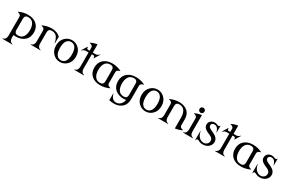

<svg xmlns="http://www.w3.org/2000/svg" viewBox="186 -2399 6382 4260"><g transform="rotate(30 3377.0 -268.5)"><path d="M283.7 -34.7Q378.9 -34.7 422.9 -109.9Q459 -171.9 459 -268.6Q459 -365.2 422.9 -427.2Q379.4 -502.4 283.7 -502.4Q195.3 -502.4 195.3 -414.1V-123Q195.3 -34.7 283.7 -34.7ZM24.4 200.2V192.9Q107.4 170.9 107.4 78.1V-413.6Q107.4 -467.8 24.4 -485.8V-492.7Q137.7 -546.9 254.4 -546.9Q397.5 -546.9 482.4 -468.3Q561.5 -395 561.5 -268.6Q561.5 -142.1 482.4 -68.8Q397.5 9.8 254.4 9.8Q224.6 9.8 195.3 6.3V78.1Q195.3 171.4 278.3 192.9V200.2Z M629.9 0V-7.3Q712.9 -29.8 712.9 -122.1V-413.6Q712.9 -467.8 629.9 -485.8V-492.7Q743.2 -546.9 859.9 -546.9Q1001.5 -546.9 1085 -465.8V-293.9H1077.6Q1065.9 -365.2 1030.8 -427.2Q988.3 -502.4 889.2 -502.4Q800.8 -502.4 800.8 -414.1V-122.1Q800.8 -28.8 883.8 -7.3V0Z M1214.4 -56.6Q1128.9 -133.8 1128.9 -268.6Q1128.9 -403.3 1214.4 -480.5Q1287.6 -546.9 1383.3 -546.9Q1479 -546.9 1552.2 -480.5Q1637.7 -403.3 1637.7 -268.6Q1637.7 -133.8 1552.2 -56.6Q1479 9.8 1383.3 9.8Q1287.6 9.8 1214.4 -56.6ZM1495.1 -94.2Q1535.2 -152.3 1535.2 -268.6Q1535.2 -384.8 1495.1 -442.9Q1454.1 -502.4 1383.3 -502.4Q1313 -502.4 1271.5 -442.9Q1231.4 -385.3 1231.4 -268.6Q1231.4 -151.9 1271.5 -94.2Q1312.5 -34.7 1383.3 -34.7Q1454.1 -34.7 1495.1 -94.2Z M1749 0V-7.3Q1832 -29.3 1832 -122.1V-493.2H1759.8Q1715.8 -493.2 1669.4 -447.8H1662.1L1749.5 -591.3H1756.8Q1758.8 -537.1 1787.1 -537.1H1832V-617.2Q1832 -671.4 1749 -689.5V-696.3Q1833.5 -737.3 1915 -747.1V-537.1H1987.3Q2031.2 -537.1 2077.6 -582.5H2085L1997.6 -439H1990.2Q1988.3 -493.2 1960 -493.2H1915V-122.1Q1915 -28.8 1998 -7.3V0Z M2387.2 -34.7Q2475.6 -34.7 2475.6 -123V-414.1Q2475.6 -502.4 2387.2 -502.4Q2292 -502.4 2248 -427.2Q2211.9 -365.2 2211.9 -268.6Q2211.9 -171.9 2248 -109.9Q2291.5 -34.7 2387.2 -34.7ZM2416.5 9.8Q2272 9.8 2188.5 -68.8Q2109.4 -142.1 2109.4 -268.6Q2109.4 -395 2188.5 -468.3Q2273.4 -546.9 2416.5 -546.9Q2533.2 -546.9 2646.5 -492.7V-485.8Q2563.5 -467.8 2563.5 -413.6V-123.5Q2563.5 -69.3 2646.5 -51.3V-44.4Q2533.2 9.8 2416.5 9.8Z M2992.7 -34.7Q3081.1 -34.7 3081.1 -123V-414.1Q3081.1 -502.4 2992.7 -502.4Q2897.5 -502.4 2853.5 -427.2Q2817.4 -365.2 2817.4 -268.6Q2817.4 -171.9 2853.5 -109.9Q2897 -34.7 2992.7 -34.7ZM3081.1 3.9Q3052.2 9.8 3022 9.8Q2878.9 9.8 2793.9 -68.8Q2714.8 -142.1 2714.8 -268.6Q2714.8 -395 2793.9 -468.3Q2878.9 -546.9 3022 -546.9Q3138.7 -546.9 3252 -492.7V-485.8Q3168.9 -467.8 3168.9 -413.6V-68.4Q3168.9 61 3099.1 128.9Q3015.6 210 2883.8 210Q2823.2 210 2760.3 194.3V22.5H2767.6Q2777.3 74.2 2808.1 114.7Q2846.7 165.5 2912.1 165.5Q2997.6 165.5 3047.4 90.8Q3073.7 51.3 3081.1 3.9Z M3405.8 -56.6Q3320.3 -133.8 3320.3 -268.6Q3320.3 -403.3 3405.8 -480.5Q3479 -546.9 3574.7 -546.9Q3670.4 -546.9 3743.7 -480.5Q3829.1 -403.3 3829.1 -268.6Q3829.1 -133.8 3743.7 -56.6Q3670.4 9.8 3574.7 9.8Q3479 9.8 3405.8 -56.6ZM3686.5 -94.2Q3726.6 -152.3 3726.6 -268.6Q3726.6 -384.8 3686.5 -442.9Q3645.5 -502.4 3574.7 -502.4Q3504.4 -502.4 3462.9 -442.9Q3422.9 -385.3 3422.9 -268.6Q3422.9 -151.9 3462.9 -94.2Q3503.9 -34.7 3574.7 -34.7Q3645.5 -34.7 3686.5 -94.2Z M3897.5 0V-7.3Q3980.5 -29.8 3980.5 -122.1V-413.6Q3980.5 -467.8 3897.5 -485.8V-492.7Q4010.7 -546.9 4127.4 -546.9Q4269 -546.9 4352.5 -465.8Q4422.4 -397.9 4422.4 -268.6V-120.1Q4422.4 -65.9 4505.4 -47.9V-41Q4421.4 -1 4332 9.8V-268.6Q4332 -365.2 4295.9 -427.2Q4252 -502.4 4156.7 -502.4Q4068.4 -502.4 4068.4 -414.1V-122.1Q4068.4 -28.8 4151.4 -7.3V0Z M4607.9 -686.5Q4626.5 -705.1 4652.8 -705.1Q4679.2 -705.1 4697.8 -686.5Q4716.3 -668 4716.3 -640.9Q4716.3 -613.8 4697.8 -595Q4679.2 -576.2 4652.8 -576.2Q4626.5 -576.2 4607.9 -595Q4589.4 -613.8 4589.4 -640.9Q4589.4 -668 4607.9 -686.5ZM4534.7 0V-7.3Q4617.7 -29.3 4617.7 -122.1V-417Q4617.7 -471.2 4534.7 -489.3V-496.1Q4619.1 -536.6 4705.6 -546.9V-122.1Q4705.6 -28.8 4788.6 -7.3V0Z M5038.6 9.8Q4981.4 9.8 4929.7 -19Q4907.7 -31.2 4895 -31.2Q4869.6 -31.2 4859.4 9.8H4852.1V-221.2H4859.4Q4875.5 -125.5 4930.2 -76.2Q4979 -32.2 5039.6 -32.2Q5091.8 -32.2 5128.4 -68.8Q5159.7 -100.1 5159.7 -148.4Q5159.7 -210.4 5084.5 -245.1L5001.5 -283.2Q4896.5 -331.5 4896.5 -419.9Q4896.5 -478.5 4943.4 -516.1Q4982.4 -546.9 5036.6 -546.9Q5076.7 -546.9 5106.4 -532.2Q5126.5 -522.5 5142.6 -522.5Q5166.5 -522.5 5174.3 -546.9H5181.6V-375H5174.3Q5168 -420.4 5136.7 -463.4Q5105.5 -506.3 5051.3 -506.3Q5019.5 -506.3 4999.5 -490.7Q4977.1 -473.1 4977.1 -439.9Q4977.1 -396.5 5047.9 -363.3L5123 -328.1Q5247.6 -270 5247.6 -166.5Q5247.6 -91.3 5185.1 -38.1Q5128.4 9.8 5038.6 9.8Z M5354 0V-7.3Q5437 -29.3 5437 -122.1V-493.2H5364.7Q5320.8 -493.2 5274.4 -447.8H5267.1L5354.5 -591.3H5361.8Q5363.8 -537.1 5392.1 -537.1H5437V-617.2Q5437 -671.4 5354 -689.5V-696.3Q5438.5 -737.3 5520 -747.1V-537.1H5592.3Q5636.2 -537.1 5682.6 -582.5H5689.9L5602.5 -439H5595.2Q5593.3 -493.2 5564.9 -493.2H5520V-122.1Q5520 -28.8 5603 -7.3V0Z M5992.2 -34.7Q6080.6 -34.7 6080.6 -123V-414.1Q6080.6 -502.4 5992.2 -502.4Q5897 -502.4 5853 -427.2Q5816.9 -365.2 5816.9 -268.6Q5816.9 -171.9 5853 -109.9Q5896.5 -34.7 5992.2 -34.7ZM6021.5 9.8Q5877 9.8 5793.5 -68.8Q5714.4 -142.1 5714.4 -268.6Q5714.4 -395 5793.5 -468.3Q5878.4 -546.9 6021.5 -546.9Q6138.2 -546.9 6251.5 -492.7V-485.8Q6168.5 -467.8 6168.5 -413.6V-123.5Q6168.5 -69.3 6251.5 -51.3V-44.4Q6138.2 9.8 6021.5 9.8Z M6501.5 9.8Q6444.3 9.8 6392.6 -19Q6370.6 -31.2 6357.9 -31.2Q6332.5 -31.2 6322.3 9.8H6314.9V-221.2H6322.3Q6338.4 -125.5 6393.1 -76.2Q6441.9 -32.2 6502.4 -32.2Q6554.7 -32.2 6591.3 -68.8Q6622.6 -100.1 6622.6 -148.4Q6622.6 -210.4 6547.4 -245.1L6464.4 -283.2Q6359.4 -331.5 6359.4 -419.9Q6359.4 -478.5 6406.2 -516.1Q6445.3 -546.9 6499.5 -546.9Q6539.6 -546.9 6569.3 -532.2Q6589.4 -522.5 6605.5 -522.5Q6629.4 -522.5 6637.2 -546.9H6644.5V-375H6637.2Q6630.9 -420.4 6599.6 -463.4Q6568.4 -506.3 6514.2 -506.3Q6482.4 -506.3 6462.4 -490.7Q6439.9 -473.1 6439.9 -439.9Q6439.9 -396.5 6510.7 -363.3L6585.9 -328.1Q6710.4 -270 6710.4 -166.5Q6710.4 -91.3 6647.9 -38.1Q6591.3 9.8 6501.5 9.8Z"/></g></svg>

Font: Modern Antiqua
Style: Book
Weight: 400
Designer: Wojciech Kalinowski "wmk69" (wmk69@o2.pl)
Foundry: Wojciech Kalinowski "wmk69" (wmk69@o2.pl)
Version: Version 3.1.0; 2021-05-28